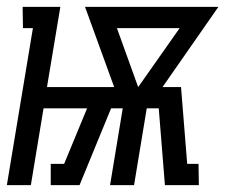

<svg xmlns="http://www.w3.org/2000/svg" viewBox="-36 -540 657 560"><path d="M-16 0 60 -458H31L30 -520H140L101 -286H297L212 -520H601L438 -286H492L510 -62H543L544 0H445L427 -224H392L355 0H285L322 -224H288L196 0H112V-62H151L218 -224H91L54 0ZM367 -286 488 -458H305Z"/></svg>

Font: Iosevka HT Extended
Style: Italic
Weight: 400
Width: 7
Italic angle: -9°
Monospace: yes
Designer: Belleve Invis
Foundry: Belleve Invis
Version: Version 32.3.0; ttfautohint (v1.8.4)